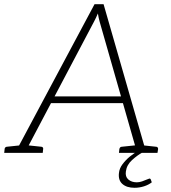

<svg xmlns="http://www.w3.org/2000/svg" viewBox="-35 -726 814 912"><path d="M37 0 414 -706H457L660 0H627Q621 0 617 -3.5Q613 -7 613 -12L438 -624Q436 -632 433.5 -642.5Q431 -653 430 -662Q426 -653 421 -642Q416 -631 412 -624L89 -12Q87 -7 82 -3.5Q77 0 70 0ZM69 0 72 -30H100L97 0ZM197 -236 212 -268H552L560 -236ZM601 0 604 -30H632L629 0ZM-15 0 -13 -18Q-13 -23 -9.5 -26Q-6 -29 -2 -29L75 -37L76 0ZM76 0 85 -37 161 -29Q165 -29 168 -26Q171 -23 170 -18L168 0ZM530 0 532 -18Q533 -23 536 -26Q539 -29 544 -29L621 -37V0ZM622 0 631 -37 706 -29Q711 -29 713.5 -26Q716 -23 716 -18L713 0ZM675 122Q679 122 681 126L686 140Q671 152 649 159Q627 166 604 166Q567 166 546.5 148Q526 130 530 96Q532 74 547 54Q562 34 582 17.5Q602 1 622 -9L642 -2Q618 11 592.5 34Q567 57 563 88Q559 113 574.5 126.5Q590 140 615 140Q627 140 640 135.5Q653 131 663 126.5Q673 122 675 122Z"/></svg>

Font: Aleo ExtraLight
Style: Italic
Weight: 250
Italic angle: -7°
Designer: Alessio Laiso
Foundry: Alessio Laiso
Version: Version 2.001;gftools[0.9.29]